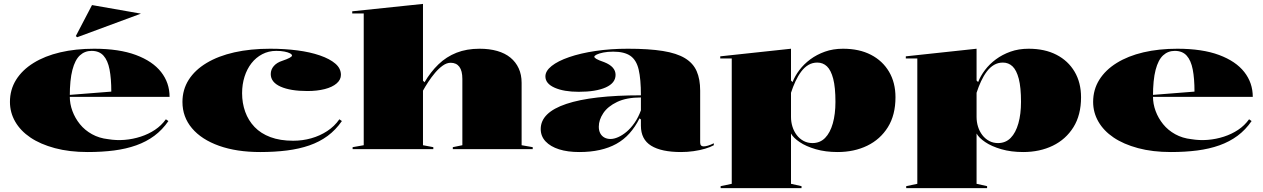

<svg xmlns="http://www.w3.org/2000/svg" viewBox="-20 -765 6482 985"><path d="M463 -515Q591 -515 677 -483Q763 -451 806.5 -395.5Q850 -340 850 -268H335V-278L551 -295Q551 -362 542 -408.5Q533 -455 511 -479.5Q489 -504 450 -504Q415 -504 390 -481Q365 -458 351.5 -406.5Q338 -355 338 -270Q338 -232 351.5 -195.5Q365 -159 390 -128Q415 -97 452 -76.5Q489 -56 535 -51Q577 -44 619.5 -47.5Q662 -51 702 -64Q742 -77 775 -99Q808 -121 831 -153L844 -144Q813 -99 772 -68.5Q731 -38 679 -19.5Q627 -1 565 7Q503 15 430 15Q336 15 261.5 -5Q187 -25 136 -59.5Q85 -94 58 -141Q31 -188 31 -242Q31 -305 62.5 -355.5Q94 -406 152 -442Q210 -478 289 -496.5Q368 -515 463 -515ZM376 -574 369 -580 452 -739 703 -695Z M1315 15Q1194 15 1104 -17Q1014 -49 965 -107Q916 -165 916 -242Q916 -305 948 -355.5Q980 -406 1040 -442Q1100 -478 1182.5 -496.5Q1265 -515 1366 -515Q1440 -515 1505.5 -506.5Q1571 -498 1621.5 -480.5Q1672 -463 1700.5 -438.5Q1729 -414 1729 -381Q1729 -356 1707 -337Q1685 -318 1646 -308Q1607 -298 1557 -298Q1470 -298 1419.5 -320.5Q1369 -343 1369 -385Q1369 -408 1384.5 -426Q1400 -444 1428 -453Q1478 -470 1478 -480Q1478 -486 1467.5 -491.5Q1457 -497 1439 -500.5Q1421 -504 1397 -504Q1358 -504 1325.5 -487Q1293 -470 1270 -440.5Q1247 -411 1234.5 -371.5Q1222 -332 1222 -287Q1222 -236 1238 -191.5Q1254 -147 1286 -113.5Q1318 -80 1367.5 -61.5Q1417 -43 1484 -43Q1532 -43 1576.5 -55.5Q1621 -68 1658.5 -92.5Q1696 -117 1721 -153L1734 -144Q1702 -98 1660.5 -67.5Q1619 -37 1567 -19Q1515 -1 1452 7Q1389 15 1315 15Z M2713 -10V0H2303V-10L2352 -20V-360Q2352 -402 2336.5 -422.5Q2321 -443 2292 -443Q2272 -443 2251.5 -428.5Q2231 -414 2212 -391.5Q2193 -369 2177 -344.5Q2161 -320 2150 -300V-20L2203 -10V0H1789V-10L1846 -20V-696H1787V-707L2150 -745V-351L2158 -343Q2189 -396 2229.5 -435Q2270 -474 2322 -494.5Q2374 -515 2440 -515Q2491 -515 2531 -503.5Q2571 -492 2598.5 -469.5Q2626 -447 2641 -414.5Q2656 -382 2656 -340V-20Z M3201 -515Q3309 -515 3380.5 -503.5Q3452 -492 3494 -466.5Q3536 -441 3554 -400Q3572 -359 3572 -300V-34Q3572 -24 3576.5 -19Q3581 -14 3590 -14Q3599 -14 3612.5 -18Q3626 -22 3642 -30V-20Q3624 -10 3597 -2Q3570 6 3538 10.5Q3506 15 3474 15Q3373 15 3320.5 -17.5Q3268 -50 3268 -120Q3268 -129 3268 -133Q3268 -137 3268 -141.5Q3268 -146 3268 -152L3261 -158Q3239 -114 3209.5 -81Q3180 -48 3142 -27Q3104 -6 3056.5 4.5Q3009 15 2952 15Q2892 15 2848 1Q2804 -13 2779 -39.5Q2754 -66 2754 -103Q2754 -188 2885.5 -232Q3017 -276 3268 -276Q3268 -359 3256.5 -408Q3245 -457 3214 -478.5Q3183 -500 3126 -500Q3097 -500 3075 -495.5Q3053 -491 3041 -485Q3029 -479 3029 -474Q3029 -469 3040 -462.5Q3051 -456 3080 -446Q3138 -423 3138 -381Q3138 -339 3087.5 -316.5Q3037 -294 2949 -294Q2873 -294 2825.5 -315Q2778 -336 2778 -373Q2778 -401 2810 -426.5Q2842 -452 2900 -472Q2958 -492 3035 -503.5Q3112 -515 3201 -515ZM3268 -265Q3194 -265 3146 -242Q3098 -219 3075 -184.5Q3052 -150 3052 -115Q3052 -95 3059.5 -81Q3067 -67 3080.5 -59.5Q3094 -52 3112 -52Q3130 -52 3151.5 -61.5Q3173 -71 3194.5 -89Q3216 -107 3235.5 -135Q3255 -163 3268 -199Z M3677 200V190L3734 178V-465H3675V-476L4038 -515V-352L4046 -344Q4058 -375 4081 -405.5Q4104 -436 4137 -460.5Q4170 -485 4212 -500Q4254 -515 4305 -515Q4388 -515 4448 -484Q4508 -453 4541 -397Q4574 -341 4574 -266Q4574 -175 4535 -112.5Q4496 -50 4429 -17.5Q4362 15 4277 15Q4215 15 4165 0.5Q4115 -14 4082.5 -36Q4050 -58 4038 -80V178L4092 190V200ZM4148 -31Q4187 -31 4213 -57.5Q4239 -84 4252.5 -132Q4266 -180 4266 -242Q4266 -317 4254.5 -361Q4243 -405 4222.5 -424.5Q4202 -444 4173 -444Q4148 -444 4127.5 -432Q4107 -420 4090.5 -398Q4074 -376 4061 -348Q4048 -320 4038 -289V-165Q4038 -139 4045.5 -115Q4053 -91 4067.5 -72Q4082 -53 4102.5 -42Q4123 -31 4148 -31Z M4629 200V190L4686 178V-465H4627V-476L4990 -515V-352L4998 -344Q5010 -375 5033 -405.5Q5056 -436 5089 -460.5Q5122 -485 5164 -500Q5206 -515 5257 -515Q5340 -515 5400 -484Q5460 -453 5493 -397Q5526 -341 5526 -266Q5526 -175 5487 -112.5Q5448 -50 5381 -17.5Q5314 15 5229 15Q5167 15 5117 0.5Q5067 -14 5034.5 -36Q5002 -58 4990 -80V178L5044 190V200ZM5100 -31Q5139 -31 5165 -57.5Q5191 -84 5204.5 -132Q5218 -180 5218 -242Q5218 -317 5206.5 -361Q5195 -405 5174.5 -424.5Q5154 -444 5125 -444Q5100 -444 5079.5 -432Q5059 -420 5042.5 -398Q5026 -376 5013 -348Q5000 -320 4990 -289V-165Q4990 -139 4997.5 -115Q5005 -91 5019.5 -72Q5034 -53 5054.5 -42Q5075 -31 5100 -31Z M6020 -515Q6148 -515 6234 -483Q6320 -451 6363.5 -395.5Q6407 -340 6407 -268H5892V-278L6108 -295Q6108 -362 6099 -408.5Q6090 -455 6068 -479.5Q6046 -504 6007 -504Q5972 -504 5947 -481Q5922 -458 5908.5 -406.5Q5895 -355 5895 -270Q5895 -232 5908.5 -195.5Q5922 -159 5947 -128Q5972 -97 6009 -76.5Q6046 -56 6092 -51Q6134 -44 6176.5 -47.5Q6219 -51 6259 -64Q6299 -77 6332 -99Q6365 -121 6388 -153L6401 -144Q6370 -99 6329 -68.5Q6288 -38 6236 -19.5Q6184 -1 6122 7Q6060 15 5987 15Q5893 15 5818.5 -5Q5744 -25 5693 -59.5Q5642 -94 5615 -141Q5588 -188 5588 -242Q5588 -305 5619.5 -355.5Q5651 -406 5709 -442Q5767 -478 5846 -496.5Q5925 -515 6020 -515Z"/></svg>

Font: Kalnia SemiExpanded SemiBold
Style: Regular
Weight: 600
Width: 6
Designer: Frida Medrano
Foundry: Frida Medrano
Version: Version 1.105